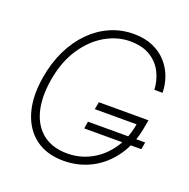

<svg xmlns="http://www.w3.org/2000/svg" viewBox="-132 -864 987 1001"><g transform="rotate(20 362.0 -363.5)"><path d="M691.9 -225.6 685.1 -186H368.2L374.5 -225.6ZM323.2 9.8Q229.5 9.8 167.5 -36.6Q105.5 -83 80.8 -167Q56.2 -251 75.2 -363.3Q89.4 -447.8 122.8 -516.6Q156.2 -585.4 205.1 -634.8Q253.9 -684.1 314.5 -710.7Q375 -737.3 443.4 -737.3Q505.4 -737.3 551.3 -717Q597.2 -696.8 627.7 -662.4Q658.2 -627.9 673.1 -585.7Q688 -543.5 688.5 -500H643.1Q640.6 -550.3 618.7 -594.7Q596.7 -639.2 552.2 -667Q507.8 -694.8 438.5 -694.8Q367.7 -694.8 301.3 -656.2Q234.9 -617.7 185.8 -543.9Q136.7 -470.2 118.7 -363.3Q102.1 -261.7 122.1 -187.5Q142.1 -113.3 194.8 -73Q247.6 -32.7 328.1 -32.7Q399.4 -32.7 460.7 -65.9Q522 -99.1 564 -160.6Q606 -222.2 618.7 -307.1L633.3 -299.3H385.7L393.1 -340.3H668.5L661.1 -299.3Q645 -203.6 596.7 -134Q548.3 -64.5 477.5 -27.3Q406.7 9.8 323.2 9.8Z"/></g></svg>

Font: Inter Tight ExtraLight
Style: Italic
Weight: 250
Italic angle: -9.39999°
Designer: Rasmus Andersson
Foundry: rsms
Version: Version 3.004